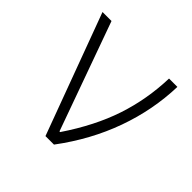

<svg xmlns="http://www.w3.org/2000/svg" viewBox="-140 -663 795 795"><g transform="rotate(45 257.5 -265.0)"><path d="M30.3 -530.3H83L253.9 -54.7H257.8Q339.8 -176.3 377.9 -290.8Q416 -405.3 419.9 -530.3H468.8Q464.8 -391.6 416.7 -257.6Q368.7 -123.5 276.4 0H226.6Z"/></g></svg>

Font: Pretendard GOV ExtraLight
Style: Regular
Weight: 200
Designer: Base glyphs from Inter by Rasmus Andersson; Hangeul glyphs from Noto Sans CJK(Source Han Sans) by Jang Soo-young and Kan
Foundry: Kil Hyung-jin
Version: Version 1.309